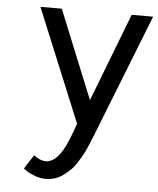

<svg xmlns="http://www.w3.org/2000/svg" viewBox="-53 -562 681 827"><g transform="rotate(5 288.0 -149.0)"><path d="M117.2 122.6Q127.4 129.9 132.3 133.1Q137.2 136.2 147.7 140.1Q158.2 144 168.5 144Q199.7 144 226.6 109.4Q233.4 100.6 240 89.4Q246.6 78.1 251.5 68.4Q256.3 58.6 262.2 44.2Q268.1 29.8 271.5 20.8Q274.9 11.7 280.8 -4.4Q286.6 -20.5 289.6 -28.3L88.4 -516.6H180.7L335.9 -134.8L482.9 -516.6H575.7L373.5 -3.4Q362.8 23.9 359.1 33Q355.5 42 344.5 67.4Q333.5 92.8 326.9 104Q320.3 115.2 307.9 135.3Q295.4 155.3 284.4 166.3Q273.4 177.2 258.5 189.5Q243.7 201.7 227.1 209Q203.6 219.7 175.8 219.7Q149.4 219.7 122.8 209Q96.2 198.2 78.1 183.1Z"/></g></svg>

Font: Meera Inimai
Style: Regular
Weight: 400
Version: 2.0.0+20160526